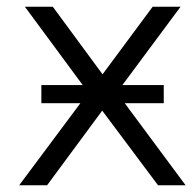

<svg xmlns="http://www.w3.org/2000/svg" viewBox="-20 -551 572 571"><path d="M103 -244H219L37 0H120L284 -222L450 0H532L351 -244H467V-298H344L517 -531H434L285 -330L137 -531H54L226 -298H103Z"/></svg>

Font: Cheyenne Sans Light
Style: Regular
Weight: 300
Designer: The Public Sans project authors (U.S. Web Design System), Libre Franklin designed by Pablo Impallari and Rodrigo Fuenzal
Foundry: The Cheyenne Sans Project Authors
Version: Version 2.007